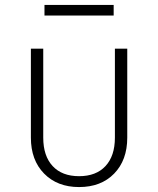

<svg xmlns="http://www.w3.org/2000/svg" viewBox="-20 -747 640 777"><path d="M300 10Q212 10 158.5 -44.5Q105 -99 105 -190V-550H155V-190Q155 -116 193 -75Q231 -34 300 -34Q369 -34 407 -75Q445 -116 445 -190V-550H495V-190Q495 -99 442 -44.5Q389 10 300 10ZM160 -684V-727H440V-684Z"/></svg>

Font: Tiny Thin
Style: Regular
Weight: 100
Monospace: yes
Designer: Philipp Nurullin, Konstantin Bulenkov
Foundry: JetBrains
Version: Version 2.251; ttfautohint (v1.8.4.7-5d5b)